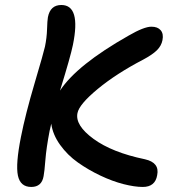

<svg xmlns="http://www.w3.org/2000/svg" viewBox="-20 -763 700 761"><path d="M104 -22Q60.5 -22 51 -67.1Q41.5 -112.3 63 -220.2Q80.6 -309.6 117.2 -433.3Q153.8 -557.1 158.2 -578.1Q165.5 -613.3 166.5 -647.5Q167.5 -681.6 169.9 -694.8Q179.2 -743.2 223.1 -743.2Q301.3 -743.2 269 -585Q259.8 -539.6 217.8 -403.8Q284.7 -505.9 490.2 -622.1Q550.8 -657.2 580.1 -657.2Q605 -657.2 616.9 -643.1Q628.9 -628.9 624 -604Q619.6 -581.1 601.6 -563.5Q583.5 -545.9 547.9 -526.9Q440.9 -471.2 367.4 -410.4Q293.9 -349.6 287.1 -314.9Q276.9 -266.6 350.6 -212.6Q424.3 -158.7 554.2 -131.8Q613.3 -118.7 603 -68.8Q595.2 -22 545.9 -22Q513.7 -22 469.7 -33.2Q425.8 -44.4 378.2 -66.9Q330.6 -89.4 289.1 -118.7Q247.6 -147.9 218.3 -188.7Q189 -229.5 183.1 -272.9Q182.1 -267.1 179.7 -257.3Q177.2 -247.6 176.8 -245.1Q163.6 -176.8 159.9 -129.2Q156.2 -81.5 152.8 -64.9Q145.5 -22 104 -22Z"/></svg>

Font: Shantell Sans Irregular Bouncy
Style: Italic
Weight: 500
Italic angle: -11.31°
Designer: Stephen Nixon, Anya Danilova, Shantell Martin
Foundry: Arrow Type
Version: Version 1.006;[9816181b4]